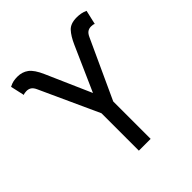

<svg xmlns="http://www.w3.org/2000/svg" viewBox="-196 -880 1024 1024"><g transform="rotate(-45 315.5 -368.5)"><path d="M271 0V-282.2L118.7 -615.7Q110.4 -633.8 99.1 -641.4Q87.9 -648.9 71.8 -648.9Q65.4 -648.9 58.3 -647.7Q51.3 -646.5 47.4 -644L29.8 -722.7Q46.4 -731.4 60.8 -734.4Q75.2 -737.3 92.3 -737.3Q127.4 -737.3 154.1 -717.8Q180.7 -698.2 204.6 -643.1L315.4 -390.6L427.2 -643.1Q447.3 -688.5 470 -712.9Q492.7 -737.3 538.6 -737.3Q555.7 -737.3 570.1 -734.6Q584.5 -731.9 601.1 -724.6L582.5 -644Q579.6 -646.5 573 -647.7Q566.4 -648.9 559.1 -648.9Q543.9 -648.9 532.7 -641.4Q521.5 -633.8 513.2 -615.7L359.9 -282.2V0Z"/></g></svg>

Font: Inter 28pt
Style: Regular
Weight: 400
Designer: Rasmus Andersson
Foundry: rsms
Version: Version 4.001;git-66647c0bb